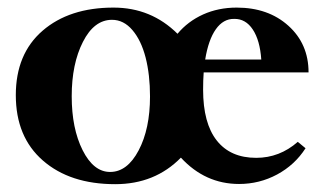

<svg xmlns="http://www.w3.org/2000/svg" viewBox="-20 -466 839 498"><path d="M278.8 11.7Q161.6 11.7 91.3 -49.6Q21 -110.8 21 -219.2Q21 -326.2 90.3 -386.2Q159.7 -446.3 274.4 -446.3Q372.1 -446.3 440.4 -378.4Q467.3 -410.6 506.8 -428.5Q546.4 -446.3 593.8 -446.3Q675.8 -446.3 728 -399.2Q780.3 -352.1 780.3 -278.3H508.3Q506.8 -257.8 506.8 -233.4Q506.8 -146.5 542.2 -101.6Q577.6 -56.6 644.5 -56.6Q705.1 -56.6 752.4 -98.1L772.5 -81.5Q744.6 -38.1 698.7 -13.4Q652.8 11.2 600.1 11.2Q512.2 11.2 449.2 -57.1Q381.8 11.7 278.8 11.7ZM587.4 -417Q559.1 -417.5 539.8 -390.1Q520.5 -362.8 512.2 -311.5H657.7Q654.3 -361.3 635.7 -389.4Q617.2 -417.5 587.4 -417ZM265.6 -20Q310.1 -20 339.6 -75.9Q369.1 -131.8 369.1 -215.8Q369.1 -272 357.7 -316.7Q346.2 -361.3 323.5 -387.9Q300.8 -414.6 270.5 -414.6Q224.1 -414.6 195.1 -357.4Q166 -300.3 166 -216.3Q166 -132.8 194.3 -76.4Q222.7 -20 265.6 -20Z"/></svg>

Font: Elstob
Style: Bold
Weight: 700
Designer: Peter S. Baker
Version: Version 1.015